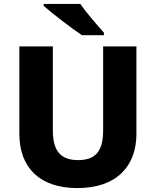

<svg xmlns="http://www.w3.org/2000/svg" viewBox="-20 -1002 796 981"><path d="M390 -982H203V-972C246 -934 347 -856 399 -822H511V-835C478 -872 421 -937 390 -982ZM677 -318V-765H507V-337C507 -230 469 -184 379 -184C294 -184 250 -226 250 -336V-765H79V-317C79 -146 183 -41 375 -41C578 -41 677 -155 677 -318Z"/></svg>

Font: Noto Sans Tamil UI ExtraBold
Style: Regular
Weight: 800
Designer: Jelle Bosma - Monotype Design Team
Foundry: Monotype Imaging Inc.
Version: Version 2.004